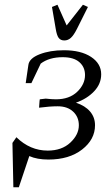

<svg xmlns="http://www.w3.org/2000/svg" viewBox="-20 -663 463 806"><path d="M32.2 -63 48.8 -86.9Q106.4 -30.8 180.2 -30.8Q239.3 -30.8 275.1 -64.2Q311 -97.7 311 -137.2Q311 -171.9 287.1 -194.3Q263.2 -216.8 222.2 -216.8Q188.5 -216.8 144 -210.9L146 -238.8L147 -246.1L171.9 -249Q197.3 -246.1 214.8 -246.1Q271 -246.1 304 -277.6Q336.9 -309.1 336.9 -348.1Q336.9 -381.3 313.2 -402.1Q289.6 -422.9 243.2 -422.9Q186.5 -422.9 150.9 -396L111.8 -314H87.9L99.1 -390.1Q102.5 -418 146.2 -435.1Q189.9 -452.1 248 -452.1Q319.8 -452.1 362.3 -424.1Q404.8 -396 404.8 -351.1Q404.8 -311 375.2 -279.8Q345.7 -248.5 298.8 -231.9Q337.4 -219.2 358.2 -194.8Q378.9 -170.4 378.9 -137.2Q378.9 -77.6 324.7 -35.4Q270.5 6.8 183.1 6.8Q135.7 6.8 103 -7.8L59.1 123H36.1ZM198.2 -633.8 221.2 -643.1 259.8 -556.2 328.1 -643.1 349.1 -633.8 303.2 -542Q289.6 -515.1 277.6 -504.2Q265.6 -493.2 250 -493.2Q234.4 -493.2 226.3 -503.9Q218.3 -514.6 213.9 -542Z"/></svg>

Font: Dihjauti S
Style: Italic
Weight: 400
Italic angle: -9°
Designer: T. Christopher White
Version: Version 3.0.0